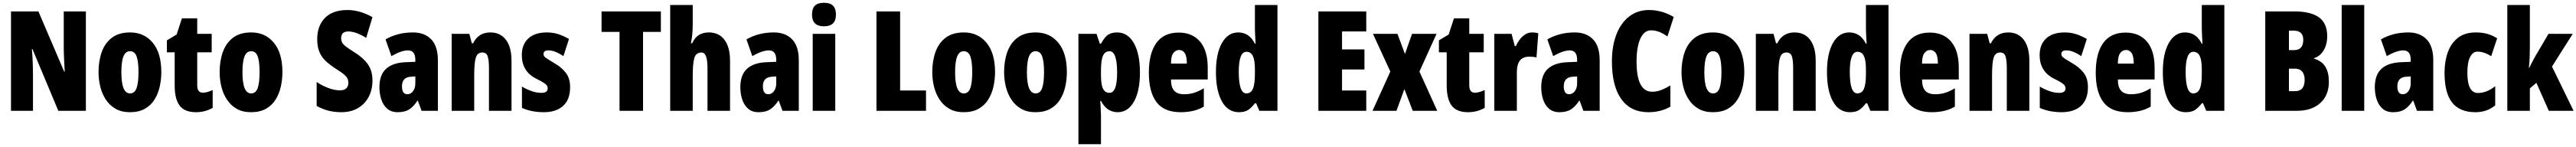

<svg xmlns="http://www.w3.org/2000/svg" viewBox="-20 -796 18510 1056"><path d="M597 0H399L213 -444H209Q214 -385 215.5 -339.5Q217 -294 217 -263V0H59V-714H256L441 -282H445Q442 -336 440 -379.5Q438 -423 438 -455V-714H597Z M1139 -278Q1139 -225 1127.5 -173.5Q1116 -122 1090 -80.5Q1064 -39 1020.5 -14.5Q977 10 913 10Q854 10 811.5 -14Q769 -38 741.5 -79Q714 -120 701 -171.5Q688 -223 688 -278Q688 -358 711 -422.5Q734 -487 784 -525Q834 -563 915 -563Q1016 -563 1077.5 -489Q1139 -415 1139 -278ZM852 -276Q852 -125 914 -125Q948 -125 961.5 -163.5Q975 -202 975 -278Q975 -354 961.5 -391Q948 -428 914 -428Q882 -428 867 -391Q852 -354 852 -276Z M1437 -130Q1452 -130 1470 -135Q1488 -140 1508 -149V-21Q1481 -6 1451.5 2Q1422 10 1388 10Q1306 10 1270.5 -37.5Q1235 -85 1235 -182V-420H1179V-506L1249 -548L1287 -664H1397V-553H1501V-420H1397V-184Q1397 -130 1437 -130Z M2009 -278Q2009 -225 1997.5 -173.5Q1986 -122 1960 -80.5Q1934 -39 1890.5 -14.5Q1847 10 1783 10Q1724 10 1681.5 -14Q1639 -38 1611.5 -79Q1584 -120 1571 -171.5Q1558 -223 1558 -278Q1558 -358 1581 -422.5Q1604 -487 1654 -525Q1704 -563 1785 -563Q1886 -563 1947.5 -489Q2009 -415 2009 -278ZM1722 -276Q1722 -125 1784 -125Q1818 -125 1831.5 -163.5Q1845 -202 1845 -278Q1845 -354 1831.5 -391Q1818 -428 1784 -428Q1752 -428 1737 -391Q1722 -354 1722 -276Z M2656 -217Q2656 -151 2628.5 -99.5Q2601 -48 2551 -19Q2501 10 2432 10Q2386 10 2343.5 0Q2301 -10 2255 -35V-207Q2297 -179 2341 -163Q2385 -147 2422 -147Q2454 -147 2468.5 -162Q2483 -177 2483 -200Q2483 -216 2477.5 -229.5Q2472 -243 2453.5 -259.5Q2435 -276 2396 -300Q2354 -327 2323.5 -354.5Q2293 -382 2276 -420Q2259 -458 2259 -515Q2259 -610 2314.5 -667Q2370 -724 2476 -724Q2565 -724 2656 -673L2611 -524Q2537 -570 2483 -570Q2455 -570 2443 -557Q2431 -544 2431 -524Q2431 -505 2437.5 -491.5Q2444 -478 2464 -462.5Q2484 -447 2524 -422Q2589 -382 2622.5 -335Q2656 -288 2656 -217Z M2947 -563Q3030 -563 3078 -513.5Q3126 -464 3126 -363V0H3009L2982 -73H2979Q2952 -31 2920.5 -10.5Q2889 10 2837 10Q2790 10 2761 -16Q2732 -42 2719 -83Q2706 -124 2706 -169Q2706 -258 2753.5 -301.5Q2801 -345 2892 -349L2964 -352V-366Q2964 -434 2911 -434Q2864 -434 2792 -393L2750 -513Q2791 -537 2840.5 -550Q2890 -563 2947 -563ZM2934 -245Q2868 -242 2868 -176Q2868 -119 2907 -119Q2931 -119 2947.5 -141Q2964 -163 2964 -198V-247Z M3503 -563Q3575 -563 3615 -510Q3655 -457 3655 -360V0H3493V-308Q3493 -363 3484 -391Q3475 -419 3445 -419Q3411 -419 3399 -383Q3387 -347 3387 -253V0H3225V-553H3352L3370 -485H3379Q3417 -563 3503 -563Z M4076 -170Q4076 -81 4026 -35.5Q3976 10 3887 10Q3847 10 3807.5 3Q3768 -4 3730 -21V-174Q3760 -156 3796.5 -142.5Q3833 -129 3870 -129Q3915 -129 3915 -161Q3915 -170 3910.5 -179Q3906 -188 3888.5 -200Q3871 -212 3832 -231Q3729 -283 3729 -400Q3729 -477 3776 -520Q3823 -563 3909 -563Q3952 -563 3990 -551Q4028 -539 4068 -516L4028 -393Q4003 -410 3975.5 -422Q3948 -434 3919 -434Q3885 -434 3885 -408Q3885 -399 3889.5 -392Q3894 -385 3911 -374Q3928 -363 3963 -342Q4013 -314 4044.5 -274Q4076 -234 4076 -170Z M4600 0H4431V-567H4302V-714H4728V-567H4600Z M4957 -621Q4957 -587 4954 -552.5Q4951 -518 4944 -485H4953Q4986 -563 5073 -563Q5145 -563 5185 -510Q5225 -457 5225 -360V0H5063V-308Q5063 -419 5020 -419Q4980 -419 4968.5 -379Q4957 -339 4957 -253V0H4795V-760H4957Z M5540 -563Q5623 -563 5671 -513.5Q5719 -464 5719 -363V0H5602L5575 -73H5572Q5545 -31 5513.5 -10.5Q5482 10 5430 10Q5383 10 5354 -16Q5325 -42 5312 -83Q5299 -124 5299 -169Q5299 -258 5346.5 -301.5Q5394 -345 5485 -349L5557 -352V-366Q5557 -434 5504 -434Q5457 -434 5385 -393L5343 -513Q5384 -537 5433.5 -550Q5483 -563 5540 -563ZM5527 -245Q5461 -242 5461 -176Q5461 -119 5500 -119Q5524 -119 5540.5 -141Q5557 -163 5557 -198V-247Z M5900 -776Q5945 -776 5965.5 -754.5Q5986 -733 5986 -691Q5986 -607 5900 -607Q5814 -607 5814 -691Q5814 -734 5834.5 -755Q5855 -776 5900 -776ZM5981 -553V0H5819V-553Z M6277 0V-714H6447V-146H6633V0Z M7129 -278Q7129 -225 7117.5 -173.5Q7106 -122 7080 -80.5Q7054 -39 7010.5 -14.5Q6967 10 6903 10Q6844 10 6801.5 -14Q6759 -38 6731.5 -79Q6704 -120 6691 -171.5Q6678 -223 6678 -278Q6678 -358 6701 -422.5Q6724 -487 6774 -525Q6824 -563 6905 -563Q7006 -563 7067.5 -489Q7129 -415 7129 -278ZM6842 -276Q6842 -125 6904 -125Q6938 -125 6951.5 -163.5Q6965 -202 6965 -278Q6965 -354 6951.5 -391Q6938 -428 6904 -428Q6872 -428 6857 -391Q6842 -354 6842 -276Z M7645 -278Q7645 -225 7633.5 -173.5Q7622 -122 7596 -80.5Q7570 -39 7526.5 -14.5Q7483 10 7419 10Q7360 10 7317.5 -14Q7275 -38 7247.5 -79Q7220 -120 7207 -171.5Q7194 -223 7194 -278Q7194 -358 7217 -422.5Q7240 -487 7290 -525Q7340 -563 7421 -563Q7522 -563 7583.5 -489Q7645 -415 7645 -278ZM7358 -276Q7358 -125 7420 -125Q7454 -125 7467.5 -163.5Q7481 -202 7481 -278Q7481 -354 7467.5 -391Q7454 -428 7420 -428Q7388 -428 7373 -391Q7358 -354 7358 -276Z M8006 -563Q8083 -563 8126.5 -486Q8170 -409 8170 -275Q8170 -142 8127 -66Q8084 10 8010 10Q7973 10 7943 -9Q7913 -28 7890 -71H7885Q7887 -34 7888.5 -7.5Q7890 19 7890 35V240H7728V-553H7858L7882 -482H7890Q7918 -533 7943.5 -548Q7969 -563 8006 -563ZM7952 -428Q7919 -428 7904.5 -395.5Q7890 -363 7890 -288V-256Q7890 -190 7904.5 -159.5Q7919 -129 7951 -129Q8006 -129 8006 -273Q8006 -428 7952 -428Z M8448 -562Q8547 -562 8602 -497Q8657 -432 8657 -310V-225H8393Q8393 -170 8416 -144.5Q8439 -119 8487 -119Q8525 -119 8558 -129Q8591 -139 8629 -162V-30Q8593 -9 8552 0.5Q8511 10 8463 10Q8343 10 8288.5 -63Q8234 -136 8234 -274Q8234 -413 8288 -487.5Q8342 -562 8448 -562ZM8452 -437Q8427 -437 8410 -415Q8393 -393 8393 -339H8507Q8507 -392 8492 -414.5Q8477 -437 8452 -437Z M8881 10Q8802 10 8759 -67.5Q8716 -145 8716 -278Q8716 -411 8759 -487Q8802 -563 8876 -563Q8914 -563 8944 -544Q8974 -525 8996 -482H9001Q8999 -520 8997.5 -546Q8996 -572 8996 -588V-760H9158V0H9028L9005 -54H8996Q8970 -20 8945.5 -5Q8921 10 8881 10ZM8934 -125Q8967 -125 8981.5 -158Q8996 -191 8996 -265V-297Q8996 -363 8981.5 -393.5Q8967 -424 8935 -424Q8880 -424 8880 -280Q8880 -125 8934 -125Z M9796 0H9452V-714H9796V-570H9622V-441H9783V-297H9622V-146H9796Z M9969 -282 9844 -553H10020L10074 -408L10125 -553H10301L10178 -282L10306 0H10130L10070 -156L10013 0H9841Z M10576 -130Q10591 -130 10609 -135Q10627 -140 10647 -149V-21Q10620 -6 10590.5 2Q10561 10 10527 10Q10445 10 10409.5 -37.5Q10374 -85 10374 -182V-420H10318V-506L10388 -548L10426 -664H10536V-553H10640V-420H10536V-184Q10536 -130 10576 -130Z M10987 -563Q10997 -563 11007 -562Q11017 -561 11032 -557L11019 -383Q11000 -389 10969 -389Q10921 -389 10899.5 -360.5Q10878 -332 10878 -278V0H10716V-553H10840L10863 -465H10871Q10881 -488 10897.5 -510.5Q10914 -533 10937 -548Q10960 -563 10987 -563Z M11294 -563Q11377 -563 11425 -513.5Q11473 -464 11473 -363V0H11356L11329 -73H11326Q11299 -31 11267.5 -10.5Q11236 10 11184 10Q11137 10 11108 -16Q11079 -42 11066 -83Q11053 -124 11053 -169Q11053 -258 11100.5 -301.5Q11148 -345 11239 -349L11311 -352V-366Q11311 -434 11258 -434Q11211 -434 11139 -393L11097 -513Q11138 -537 11187.5 -550Q11237 -563 11294 -563ZM11281 -245Q11215 -242 11215 -176Q11215 -119 11254 -119Q11278 -119 11294.5 -141Q11311 -163 11311 -198V-247Z M11842 -578Q11792 -578 11765 -518Q11738 -458 11738 -354Q11738 -137 11850 -137Q11885 -137 11917 -150Q11949 -163 11981 -182V-30Q11913 10 11823 10Q11696 10 11628.5 -84Q11561 -178 11561 -355Q11561 -465 11593 -548Q11625 -631 11685 -677.5Q11745 -724 11827 -724Q11921 -724 12005 -674L11960 -534Q11932 -554 11903 -566Q11874 -578 11842 -578Z M12512 -278Q12512 -225 12500.5 -173.5Q12489 -122 12463 -80.5Q12437 -39 12393.5 -14.5Q12350 10 12286 10Q12227 10 12184.5 -14Q12142 -38 12114.5 -79Q12087 -120 12074 -171.5Q12061 -223 12061 -278Q12061 -358 12084 -422.5Q12107 -487 12157 -525Q12207 -563 12288 -563Q12389 -563 12450.5 -489Q12512 -415 12512 -278ZM12225 -276Q12225 -125 12287 -125Q12321 -125 12334.5 -163.5Q12348 -202 12348 -278Q12348 -354 12334.5 -391Q12321 -428 12287 -428Q12255 -428 12240 -391Q12225 -354 12225 -276Z M12873 -563Q12945 -563 12985 -510Q13025 -457 13025 -360V0H12863V-308Q12863 -363 12854 -391Q12845 -419 12815 -419Q12781 -419 12769 -383Q12757 -347 12757 -253V0H12595V-553H12722L12740 -485H12749Q12787 -563 12873 -563Z M13271 10Q13192 10 13149 -67.5Q13106 -145 13106 -278Q13106 -411 13149 -487Q13192 -563 13266 -563Q13304 -563 13334 -544Q13364 -525 13386 -482H13391Q13389 -520 13387.5 -546Q13386 -572 13386 -588V-760H13548V0H13418L13395 -54H13386Q13360 -20 13335.5 -5Q13311 10 13271 10ZM13324 -125Q13357 -125 13371.5 -158Q13386 -191 13386 -265V-297Q13386 -363 13371.5 -393.5Q13357 -424 13325 -424Q13270 -424 13270 -280Q13270 -125 13324 -125Z M13844 -562Q13943 -562 13998 -497Q14053 -432 14053 -310V-225H13789Q13789 -170 13812 -144.5Q13835 -119 13883 -119Q13921 -119 13954 -129Q13987 -139 14025 -162V-30Q13989 -9 13948 0.5Q13907 10 13859 10Q13739 10 13684.5 -63Q13630 -136 13630 -274Q13630 -413 13684 -487.5Q13738 -562 13844 -562ZM13848 -437Q13823 -437 13806 -415Q13789 -393 13789 -339H13903Q13903 -392 13888 -414.5Q13873 -437 13848 -437Z M14408 -563Q14480 -563 14520 -510Q14560 -457 14560 -360V0H14398V-308Q14398 -363 14389 -391Q14380 -419 14350 -419Q14316 -419 14304 -383Q14292 -347 14292 -253V0H14130V-553H14257L14275 -485H14284Q14322 -563 14408 -563Z M14981 -170Q14981 -81 14931 -35.5Q14881 10 14792 10Q14752 10 14712.5 3Q14673 -4 14635 -21V-174Q14665 -156 14701.5 -142.5Q14738 -129 14775 -129Q14820 -129 14820 -161Q14820 -170 14815.5 -179Q14811 -188 14793.5 -200Q14776 -212 14737 -231Q14634 -283 14634 -400Q14634 -477 14681 -520Q14728 -563 14814 -563Q14857 -563 14895 -551Q14933 -539 14973 -516L14933 -393Q14908 -410 14880.5 -422Q14853 -434 14824 -434Q14790 -434 14790 -408Q14790 -399 14794.5 -392Q14799 -385 14816 -374Q14833 -363 14868 -342Q14918 -314 14949.5 -274Q14981 -234 14981 -170Z M15251 -562Q15350 -562 15405 -497Q15460 -432 15460 -310V-225H15196Q15196 -170 15219 -144.5Q15242 -119 15290 -119Q15328 -119 15361 -129Q15394 -139 15432 -162V-30Q15396 -9 15355 0.5Q15314 10 15266 10Q15146 10 15091.5 -63Q15037 -136 15037 -274Q15037 -413 15091 -487.5Q15145 -562 15251 -562ZM15255 -437Q15230 -437 15213 -415Q15196 -393 15196 -339H15310Q15310 -392 15295 -414.5Q15280 -437 15255 -437Z M15684 10Q15605 10 15562 -67.5Q15519 -145 15519 -278Q15519 -411 15562 -487Q15605 -563 15679 -563Q15717 -563 15747 -544Q15777 -525 15799 -482H15804Q15802 -520 15800.5 -546Q15799 -572 15799 -588V-760H15961V0H15831L15808 -54H15799Q15773 -20 15748.5 -5Q15724 10 15684 10ZM15737 -125Q15770 -125 15784.5 -158Q15799 -191 15799 -265V-297Q15799 -363 15784.5 -393.5Q15770 -424 15738 -424Q15683 -424 15683 -280Q15683 -125 15737 -125Z M16462 -714Q16583 -714 16641.5 -671Q16700 -628 16700 -536Q16700 -477 16674.5 -434.5Q16649 -392 16607 -379V-374Q16663 -357 16687.5 -315.5Q16712 -274 16712 -209Q16712 -112 16650.5 -56Q16589 0 16482 0H16255V-714ZM16462 -436Q16528 -436 16528 -510Q16528 -576 16459 -576H16425V-436ZM16425 -303V-141H16469Q16538 -141 16538 -223Q16538 -261 16520 -282Q16502 -303 16467 -303Z M16966 0H16804V-760H16966Z M17283 -563Q17366 -563 17414 -513.5Q17462 -464 17462 -363V0H17345L17318 -73H17315Q17288 -31 17256.5 -10.5Q17225 10 17173 10Q17126 10 17097 -16Q17068 -42 17055 -83Q17042 -124 17042 -169Q17042 -258 17089.5 -301.5Q17137 -345 17228 -349L17300 -352V-366Q17300 -434 17247 -434Q17200 -434 17128 -393L17086 -513Q17127 -537 17176.5 -550Q17226 -563 17283 -563ZM17270 -245Q17204 -242 17204 -176Q17204 -119 17243 -119Q17267 -119 17283.5 -141Q17300 -163 17300 -198V-247Z M17765 10Q17653 10 17598 -58.5Q17543 -127 17543 -274Q17543 -355 17566.5 -420.5Q17590 -486 17639.5 -524.5Q17689 -563 17768 -563Q17814 -563 17851 -552.5Q17888 -542 17921 -521L17878 -392Q17829 -425 17779 -425Q17746 -425 17726.5 -386Q17707 -347 17707 -274Q17707 -128 17783 -128Q17846 -128 17907 -177V-39Q17848 10 17765 10Z M18156 -458Q18156 -420 18154.5 -382.5Q18153 -345 18149 -309H18152Q18163 -332 18174 -353Q18185 -374 18194 -390L18290 -553H18464L18315 -318L18470 0H18292L18203 -201L18156 -161V0H17994V-760H18156Z"/></svg>

Font: Noto Sans Thai Looped ExtraCondensed Black
Style: Regular
Weight: 900
Width: 2
Designer: Sasikarn Vongin, Ben Mitchell
Foundry: The Fontpad Ltd
Version: Version 1.001; ttfautohint (v1.8.4.7-5d5b)